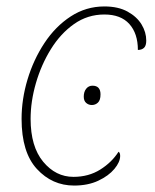

<svg xmlns="http://www.w3.org/2000/svg" viewBox="-20 -566 481 596"><path d="M210 10Q142 10 94.5 -41.5Q47 -93 47 -197Q47 -258 65.5 -319.5Q84 -381 118 -432.5Q152 -484 199.5 -515Q247 -546 304 -546Q347 -546 376 -530Q405 -514 419.5 -490Q434 -466 434 -440Q434 -424 427 -417.5Q420 -411 408 -411Q408 -462 381.5 -491.5Q355 -521 304 -521Q252 -521 210 -491.5Q168 -462 138 -413.5Q108 -365 91.5 -308Q75 -251 75 -197Q75 -111 114 -64Q153 -17 208 -17Q255 -17 291 -39.5Q327 -62 348 -95Q353 -92 353 -82Q353 -63 335 -41.5Q317 -20 285 -5Q253 10 210 10ZM265 -240Q255 -240 247.5 -246.5Q240 -253 240 -266Q240 -281 247.5 -290.5Q255 -300 267 -300Q292 -300 292 -273Q292 -255 284 -247.5Q276 -240 265 -240Z"/></svg>

Font: Noto Serif Thin
Style: Italic
Weight: 100
Italic angle: -12°
Designer: Monotype Design Team
Foundry: Monotype Imaging Inc.
Version: Version 2.014; ttfautohint (v1.8.4.7-5d5b)